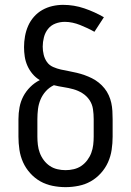

<svg xmlns="http://www.w3.org/2000/svg" viewBox="-20 -763 540 791"><path d="M250 8Q223 8 196 2.5Q169 -3 146 -16Q123 -29 104.5 -49.5Q86 -70 75 -94.5Q64 -119 60 -146Q56 -173 56 -200V-272Q56 -297 60.5 -321Q65 -345 76 -366Q87 -387 104.5 -404.5Q122 -422 144 -433Q127 -443 114 -458.5Q101 -474 93 -492Q85 -510 82 -529.5Q79 -549 79 -569Q79 -591 83 -613.5Q87 -636 96 -656.5Q105 -677 120 -694Q135 -711 154.5 -722Q174 -733 196 -738Q218 -743 240 -743Q285 -743 327.5 -728.5Q370 -714 408 -692L369 -632Q355 -640 340 -647Q325 -654 310 -660Q295 -666 279 -669.5Q263 -673 247 -673Q227 -673 208.5 -666Q190 -659 178 -644Q166 -629 161 -609.5Q156 -590 156 -571Q156 -554 160 -537.5Q164 -521 173.5 -507.5Q183 -494 199 -487Q215 -480 231 -476.5Q247 -473 263.5 -470Q280 -467 296.5 -463Q313 -459 328.5 -453.5Q344 -448 359 -440.5Q374 -433 387 -422.5Q400 -412 410.5 -399Q421 -386 428 -370.5Q435 -355 438.5 -339Q442 -323 443 -306Q444 -289 444 -272V-200Q444 -173 440 -146Q436 -119 425 -94.5Q414 -70 395.5 -49.5Q377 -29 354 -16Q331 -3 304 2.5Q277 8 250 8ZM250 -62Q267 -62 284 -66Q301 -70 315 -79.5Q329 -89 339.5 -103Q350 -117 356 -133Q362 -149 364 -166Q366 -183 366 -200V-272Q366 -293 363 -313.5Q360 -334 348.5 -351Q337 -368 319.5 -379Q302 -390 282 -395.5Q262 -401 242 -404Q222 -407 202 -412Q183 -403 169 -387.5Q155 -372 147 -353Q139 -334 136.5 -313.5Q134 -293 134 -272V-200Q134 -183 136 -166Q138 -149 144 -133Q150 -117 160.5 -103Q171 -89 185 -79.5Q199 -70 216 -66Q233 -62 250 -62Z"/></svg>

Font: Iosevka Curly
Style: Regular
Weight: 400
Monospace: yes
Designer: Belleve Invis
Foundry: Belleve Invis
Version: Version 22.1.2; ttfautohint (v1.8.4)